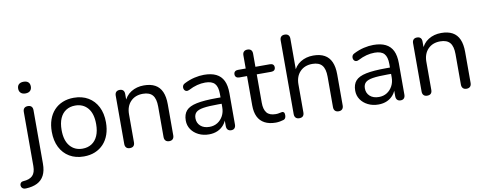

<svg xmlns="http://www.w3.org/2000/svg" viewBox="-128 -1074 4120 1626"><g transform="rotate(-10 1931.5 -260.5)"><path d="M-15.5 190.5Q-31 191.5 -40.8 185.5Q-50.5 179.5 -54.2 170Q-58 160.5 -56.5 150.8Q-55 141 -47.8 133.8Q-40.5 126.5 -28 126Q26.5 123 52.5 97Q78.5 71 78.5 14.5V-451Q78.5 -472 89.5 -482.8Q100.5 -493.5 120.5 -493.5Q140.5 -493.5 151.2 -482.8Q162 -472 162 -451V8.5Q162 69.5 141.5 109Q121 148.5 81.8 168.2Q42.5 188 -15.5 190.5ZM120 -602.5Q94.5 -602.5 80 -616Q65.5 -629.5 65.5 -653Q65.5 -677.5 80 -690.2Q94.5 -703 120 -703Q146.5 -703 160.5 -690.2Q174.5 -677.5 174.5 -653Q174.5 -629.5 160.5 -616Q146.5 -602.5 120 -602.5Z M515.3 9Q444.5 9 392.2 -22Q340 -53 311.2 -109.8Q282.5 -166.6 282.5 -243.7Q282.5 -301.5 298.7 -347.9Q314.8 -394.2 345.6 -427.4Q376.3 -460.5 419.4 -478Q462.5 -495.5 515.3 -495.5Q586.4 -495.5 638.7 -464.5Q691 -433.5 719.8 -377Q748.5 -320.5 748.5 -243.5Q748.5 -185.7 732.2 -139.1Q716 -92.5 685.2 -59.3Q654.4 -26.2 611.7 -8.6Q569 9 515.3 9ZM515.3 -58Q560.5 -58 594 -79.5Q627.5 -101 645.8 -142.5Q664 -184 664 -243.4Q664 -333.5 623.8 -381Q583.5 -428.5 515.5 -428.5Q470.5 -428.5 437 -407.2Q403.5 -386 385.2 -344.8Q367 -303.5 367 -243.5Q367 -154 407.5 -106Q448 -58 515.3 -58Z M910.5 7Q890.5 7 879.8 -4.2Q869 -15.5 869 -36V-451Q869 -472 879.8 -482.8Q890.5 -493.5 910 -493.5Q929.5 -493.5 940 -482.8Q950.5 -472 950.5 -451V-366L939.5 -378.5Q960.5 -436.5 1008.2 -466Q1056 -495.5 1117.5 -495.5Q1176 -495.5 1214.2 -474.5Q1252.5 -453.5 1271.5 -410.8Q1290.5 -368 1290.5 -303V-36Q1290.5 -15.5 1279.8 -4.2Q1269 7 1249 7Q1229 7 1218 -4.2Q1207 -15.5 1207 -36V-298Q1207 -365 1180.8 -396Q1154.5 -427 1097.5 -427Q1031.5 -427 992 -386Q952.5 -345 952.5 -276.5V-36Q952.5 7 910.5 7Z M1591.5 9Q1541.5 9 1501.8 -10.8Q1462 -30.5 1439.2 -64.2Q1416.5 -98 1416.5 -140Q1416.5 -194 1443.8 -225Q1471 -256 1534.8 -269.2Q1598.5 -282.5 1708 -282.5H1753.5V-228H1709.5Q1629 -228 1583.2 -220.8Q1537.5 -213.5 1519 -195.5Q1500.5 -177.5 1500.5 -145Q1500.5 -104.5 1528.8 -78.8Q1557 -53 1606 -53Q1645.5 -53 1675.5 -72Q1705.5 -91 1723 -123.8Q1740.5 -156.5 1740.5 -198.5V-313Q1740.5 -374 1715.5 -401.5Q1690.5 -429 1633.5 -429Q1599 -429 1564 -420Q1529 -411 1490.5 -391Q1476.5 -384 1466 -386.5Q1455.5 -389 1449.5 -397.5Q1443.5 -406 1442.8 -416.8Q1442 -427.5 1447.2 -437.8Q1452.5 -448 1465.5 -453.5Q1509 -475.5 1552.2 -485.5Q1595.5 -495.5 1634.5 -495.5Q1698 -495.5 1739.2 -475Q1780.5 -454.5 1800.8 -412.8Q1821 -371 1821 -305.5V-36Q1821 -15.5 1811 -4.2Q1801 7 1782 7Q1763 7 1752.5 -4.2Q1742 -15.5 1742 -36V-112.5H1751.5Q1743 -75 1720.8 -47.8Q1698.5 -20.5 1665.8 -5.8Q1633 9 1591.5 9Z M2166 9Q2108.5 9 2069.8 -11.8Q2031 -32.5 2012 -72Q1993 -111.5 1993 -169V-421.5H1926.5Q1909.5 -421.5 1900 -430.2Q1890.5 -439 1890.5 -454Q1890.5 -469.5 1900 -478Q1909.5 -486.5 1926.5 -486.5H1993V-599.5Q1993 -620.5 2004 -631.2Q2015 -642 2035 -642Q2055 -642 2065.8 -631.2Q2076.5 -620.5 2076.5 -599.5V-486.5H2201Q2218.5 -486.5 2227.8 -478Q2237 -469.5 2237 -454Q2237 -439 2227.8 -430.2Q2218.5 -421.5 2201 -421.5H2076.5V-177Q2076.5 -120.5 2100 -91.2Q2123.5 -62 2177.5 -62Q2196.5 -62 2209.8 -65.8Q2223 -69.5 2232.5 -70Q2241.5 -70.5 2247.8 -63.8Q2254 -57 2254 -39.5Q2254 -27 2249.5 -16.5Q2245 -6 2233 -2Q2221.5 2 2201.8 5.5Q2182 9 2166 9Z M2367.5 7Q2347.5 7 2336.8 -4.2Q2326 -15.5 2326 -36V-669.5Q2326 -690.5 2336.8 -701.2Q2347.5 -712 2367.5 -712Q2387.5 -712 2398.5 -701.2Q2409.5 -690.5 2409.5 -669.5V-378.5H2396.5Q2417.5 -436.5 2465.2 -466Q2513 -495.5 2574.5 -495.5Q2633 -495.5 2671.2 -474.2Q2709.5 -453 2728.5 -410.2Q2747.5 -367.5 2747.5 -303V-36Q2747.5 -15.5 2736.8 -4.2Q2726 7 2706 7Q2686 7 2675 -4.2Q2664 -15.5 2664 -36V-298Q2664 -365 2637.8 -396Q2611.5 -427 2554.5 -427Q2488.5 -427 2449 -386Q2409.5 -345 2409.5 -276.5V-36Q2409.5 7 2367.5 7Z M3048.5 9Q2998.5 9 2958.8 -10.8Q2919 -30.5 2896.2 -64.2Q2873.5 -98 2873.5 -140Q2873.5 -194 2900.8 -225Q2928 -256 2991.8 -269.2Q3055.5 -282.5 3165 -282.5H3210.5V-228H3166.5Q3086 -228 3040.2 -220.8Q2994.5 -213.5 2976 -195.5Q2957.5 -177.5 2957.5 -145Q2957.5 -104.5 2985.8 -78.8Q3014 -53 3063 -53Q3102.5 -53 3132.5 -72Q3162.5 -91 3180 -123.8Q3197.5 -156.5 3197.5 -198.5V-313Q3197.5 -374 3172.5 -401.5Q3147.5 -429 3090.5 -429Q3056 -429 3021 -420Q2986 -411 2947.5 -391Q2933.5 -384 2923 -386.5Q2912.5 -389 2906.5 -397.5Q2900.5 -406 2899.8 -416.8Q2899 -427.5 2904.2 -437.8Q2909.5 -448 2922.5 -453.5Q2966 -475.5 3009.2 -485.5Q3052.5 -495.5 3091.5 -495.5Q3155 -495.5 3196.2 -475Q3237.5 -454.5 3257.8 -412.8Q3278 -371 3278 -305.5V-36Q3278 -15.5 3268 -4.2Q3258 7 3239 7Q3220 7 3209.5 -4.2Q3199 -15.5 3199 -36V-112.5H3208.5Q3200 -75 3177.8 -47.8Q3155.5 -20.5 3122.8 -5.8Q3090 9 3048.5 9Z M3467.5 7Q3447.5 7 3436.8 -4.2Q3426 -15.5 3426 -36V-451Q3426 -472 3436.8 -482.8Q3447.5 -493.5 3467 -493.5Q3486.5 -493.5 3497 -482.8Q3507.5 -472 3507.5 -451V-366L3496.5 -378.5Q3517.5 -436.5 3565.2 -466Q3613 -495.5 3674.5 -495.5Q3733 -495.5 3771.2 -474.5Q3809.5 -453.5 3828.5 -410.8Q3847.5 -368 3847.5 -303V-36Q3847.5 -15.5 3836.8 -4.2Q3826 7 3806 7Q3786 7 3775 -4.2Q3764 -15.5 3764 -36V-298Q3764 -365 3737.8 -396Q3711.5 -427 3654.5 -427Q3588.5 -427 3549 -386Q3509.5 -345 3509.5 -276.5V-36Q3509.5 7 3467.5 7Z"/></g></svg>

Font: Nunito ExtraLight
Style: Regular
Weight: 200
Designer: Vernon Adams
Foundry: Vernon Adams
Version: Version 3.602;April 4, 2023;FontCreator 14.0.0.2856 64-bit